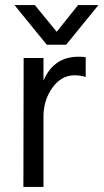

<svg xmlns="http://www.w3.org/2000/svg" viewBox="-20 -735 407 755"><path d="M151 0H72L73 -507H151V-418Q191 -512 289 -512Q307 -512 317 -510V-432Q296 -439 274 -439Q221 -439 186 -390Q151 -341 151 -277ZM240 -559H164L37 -715H117L203 -610L287 -715H367Z"/></svg>

Font: Hind Siliguri
Style: Regular
Weight: 400
Designer: Jyotish Sonowal
Foundry: Indian Type Foundry
Version: Version 1.000;PS 1.0;hotconv 1.0.86;makeotf.lib2.5.63406; tt